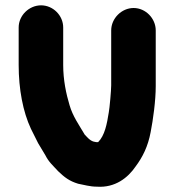

<svg xmlns="http://www.w3.org/2000/svg" viewBox="-20 -610 654 720"><path d="M50 -507V-366C50 -276 66 -191 96 -127L123 -73C131 -60 142 -42 150 -28C163 -2 178 10 198 32C222 55 240 69 273 79C295 83 317 90 343 90C412 95 460 56 488 15C515 -21 535 -61 545 -115C554 -161 564 -232 564 -287V-496C564 -541 526 -580 481 -580C436 -580 397 -541 397 -496V-290C397 -272 391 -204 388 -189C381 -145 373 -102 348 -77H341L331 -79C316 -83 304 -99 297 -106L296 -108C276 -142 253 -174 241 -215C228 -258 217 -310 217 -366V-507C217 -552 179 -590 134 -590C89 -590 50 -552 50 -507Z"/></svg>

Font: Blanket
Style: Blk
Weight: 900
Foundry: Cannot Into Space Fonts
Version: Version 0.9